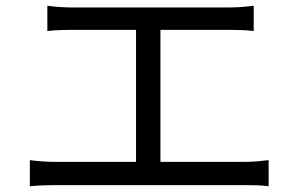

<svg xmlns="http://www.w3.org/2000/svg" viewBox="-20 -689 1040 669"><path d="M539 -125V-585H779C807 -585 839 -584 864 -581V-669C840 -666 809 -663 779 -663H229C209 -663 171 -665 145 -669V-581C170 -584 210 -585 229 -585H454V-125H172C145 -125 114 -127 84 -131V-40C115 -43 145 -44 172 -44H833C853 -44 889 -44 916 -40V-131C890 -128 863 -125 833 -125Z"/></svg>

Font: Source Han Sans KR Regular
Style: Regular
Weight: 400
Designer: Ryoko NISHIZUKA (kana & ideographs); Paul D. Hunt (Latin, Greek & Cyrillic); Wenlong ZHANG (bopomofo); Sandoll Communica
Foundry: Adobe Systems Incorporated
Version: Version 1.004;PS 1.004;hotconv 1.0.82;makeotf.lib2.5.63406